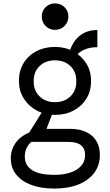

<svg xmlns="http://www.w3.org/2000/svg" viewBox="-20 -813 640 1119"><path d="M296.5 286Q218.5 286 161.8 264.5Q105 243 74 203.8Q43 164.5 43 110.5Q43 55.5 74.8 14.8Q106.5 -26 164 -45.5L186 -2Q156.5 13.5 140.5 39.8Q124.5 66 124.5 99Q124.5 152 167.8 179Q211 206 296.5 206Q379 206 427.5 175Q476 144 476 91Q476 14 379.5 14H134.5V-15L235 -176L290.5 -165L251 -62H386.5Q469.5 -62 515.8 -21.8Q562 18.5 562 90Q562 150 529.5 194Q497 238 437.5 262Q378 286 296.5 286ZM300.5 -143.5Q241.5 -143.5 193.8 -169.2Q146 -195 118.2 -239.5Q90.5 -284 90.5 -339V-344Q90.5 -401 117.5 -445.2Q144.5 -489.5 192 -514.5Q239.5 -539.5 300.5 -539.5Q360 -539.5 407.5 -513.5Q455 -487.5 482.8 -443.2Q510.5 -399 510.5 -344V-339Q510.5 -282 483.5 -238Q456.5 -194 409 -168.8Q361.5 -143.5 300.5 -143.5ZM300.5 -217.5Q355 -217.5 389.8 -250.8Q424.5 -284 424.5 -335.5V-343.5Q424.5 -395.5 389.8 -428.5Q355 -461.5 300.5 -461.5Q246 -461.5 211.2 -428.5Q176.5 -395.5 176.5 -343.5V-335.5Q176.5 -284 211.2 -250.8Q246 -217.5 300.5 -217.5ZM416.5 -480 381.5 -498Q399 -566 441.5 -602Q484 -638 547.5 -638V-538Q460 -538 416.5 -480ZM300.5 -639Q267.5 -639 245.5 -661.8Q223.5 -684.5 223.5 -716.5Q223.5 -749 245.5 -771Q267.5 -793 300.5 -793Q334 -793 356.2 -771Q378.5 -749 378.5 -716.5Q378.5 -684.5 356.2 -661.8Q334 -639 300.5 -639Z"/></svg>

Font: Google Sans Code
Style: Regular
Weight: 400
Monospace: yes
Designer: Google Sans Code Authors
Foundry: Google LLC
Version: Version 6.000